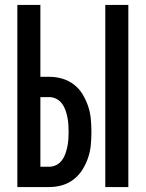

<svg xmlns="http://www.w3.org/2000/svg" viewBox="-20 -755 588 775"><path d="M405 0V-735H498V0ZM50 0V-735H143V-445H179Q206 -445 231.5 -437.5Q257 -430 278 -414Q299 -398 313 -375Q327 -352 335.5 -327Q344 -302 346.5 -275.5Q349 -249 349 -223Q349 -196 346.5 -169.5Q344 -143 335.5 -118Q327 -93 313 -70.5Q299 -48 278 -31.5Q257 -15 231.5 -7.5Q206 0 179 0ZM143 -82H179Q194 -82 207.5 -89Q221 -96 230 -108Q239 -120 244 -134.5Q249 -149 252 -163.5Q255 -178 256 -193Q257 -208 257 -223Q257 -237 256 -252Q255 -267 252 -282Q249 -297 244 -311Q239 -325 230 -337Q221 -349 207.5 -356Q194 -363 179 -363H143Z"/></svg>

Font: Iosevka Semi-Condensed Medium
Style: Regular
Weight: 500
Monospace: yes
Designer: Belleve Invis
Foundry: Belleve Invis
Version: Version 27.3.5